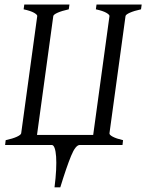

<svg xmlns="http://www.w3.org/2000/svg" viewBox="-20 -635 641 841"><path d="M516.6 0H329.6Q311 0 291.3 48.1Q271.5 96.2 244.1 185.5H218.8Q224.1 144 225.8 109.9Q227.5 75.7 225.8 51.3Q224.1 26.9 219.2 13.4Q214.4 0 206.5 0H2.4L4.9 -21Q36.1 -27.8 54 -36.1Q71.8 -44.4 72.8 -51.3L143.1 -564.5Q144 -570.3 129.4 -578.9Q114.7 -587.4 83.5 -594.2L86.4 -615.2H284.2L281.2 -594.2Q250.5 -587.4 232.4 -579.3Q214.4 -571.3 213.4 -564.5L142.1 -43.9H388.2L459.5 -564.5Q460.4 -570.3 445.8 -578.9Q431.2 -587.4 399.9 -594.2L402.8 -615.2H600.6L597.7 -594.2Q566.9 -587.4 548.8 -579.3Q530.8 -571.3 529.8 -564.5L459.5 -51.3Q458.5 -44.4 474.1 -36.1Q489.7 -27.8 519 -21Z"/></svg>

Font: Gentium Plus
Style: Italic
Weight: 400
Italic angle: -8°
Designer: J. Victor Gaultney, Annie Olsen, Iska Routamaa
Foundry: SIL International
Version: Version 1.510